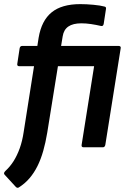

<svg xmlns="http://www.w3.org/2000/svg" viewBox="-33 -715 623 932"><path d="M248.2 -393.6 196.3 -70.9Q188.3 -22.8 176.9 17.4Q165.5 57.6 149 91Q132.4 124.3 110.3 150.1Q88.3 176 58.1 195Q54.8 197 51.3 196.5Q47.8 196 44.1 192.6L-10.4 133.2Q-14.4 129.5 -13.2 124.7Q-12.1 119.8 -7.1 115.1Q15.6 94.5 33 67.1Q50.3 39.6 63 4.2Q75.6 -31.3 81.9 -74.2L132.2 -393.6H60.6Q48.9 -393.6 50.9 -405.3L62.3 -480.4Q64.3 -492.1 75.3 -492.1H148.3L154.6 -532.3Q168.6 -615 217.6 -655Q266.6 -695 356.9 -695Q386.7 -695 420.4 -691.8Q454.1 -688.7 473.8 -683.3Q478.8 -682.3 480.6 -679.5Q482.4 -676.6 481.4 -671.3L470.4 -599.2Q468 -586.5 457.4 -588.9Q433.4 -594.5 408.8 -598.2Q384.1 -601.8 361.9 -601.8Q321.3 -601.8 298.8 -586.3Q276.2 -570.7 271.2 -538.4L263.6 -492.1H542.5Q548.2 -492.1 551.2 -489.2Q554.2 -486.4 552.8 -480.4L478.2 -11.7Q477.2 -6.7 474.3 -3.3Q471.5 0 465.8 0H373.2Q361.2 0 363.2 -11.7L423.8 -393.6Z"/></svg>

Font: Sofia Sans Hairline
Style: Italic
Weight: 1
Italic angle: -9°
Designer: Botio Nikoltchev, Ani Petrova
Foundry: lettersoup
Version: Version 4.102